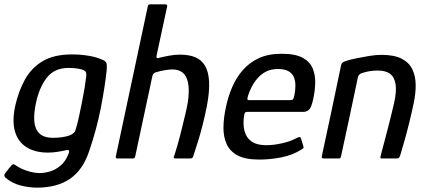

<svg xmlns="http://www.w3.org/2000/svg" viewBox="-31 -728 1967 882"><path d="M39 -242Q54 -309 83.5 -362.5Q113 -416 165 -447Q217 -478 299 -478Q338 -478 375 -472Q412 -466 438 -454Q455 -448 458 -437.5Q461 -427 459 -405Q451 -329 432 -231.5Q413 -134 378 -32Q349 54 289.5 94Q230 134 139 134Q103 134 63.5 124Q24 114 -6 88Q-10 84 -11 79Q-12 74 -8 69Q-5 65 0 58.5Q5 52 10.5 45Q16 38 19 35Q26 27 29.5 26.5Q33 26 39 30Q51 39 69.5 47.5Q88 56 109.5 61.5Q131 67 150 67Q175 67 200.5 59Q226 51 248.5 31.5Q271 12 284 -22Q284 -24 285 -25.5Q286 -27 286 -28Q288 -35 284.5 -37.5Q281 -40 272 -38Q255 -34 233 -30.5Q211 -27 189 -27Q130 -27 90.5 -52Q51 -77 37.5 -125Q24 -173 39 -242ZM134 -254Q124 -208 126.5 -172Q129 -136 149.5 -115.5Q170 -95 213 -95Q233 -95 252.5 -97.5Q272 -100 289 -106Q299 -110 306.5 -116.5Q314 -123 316 -131Q324 -156 331.5 -190.5Q339 -225 346 -260.5Q353 -296 358 -326.5Q363 -357 365 -376Q366 -382 365 -391Q364 -400 356 -404Q346 -410 326.5 -413Q307 -416 284 -416Q219 -416 184 -371Q149 -326 134 -254Z M501 -9Q538 -181 574.5 -354Q611 -527 648 -699Q649 -708 659 -708Q677 -708 694.5 -708Q712 -708 729 -708Q738 -708 737 -699Q725 -643 712.5 -585.5Q700 -528 688 -471Q687 -464 689.5 -462Q692 -460 699 -462Q718 -467 744.5 -472Q771 -477 796 -477Q836 -477 865 -465.5Q894 -454 910.5 -426.5Q927 -399 929.5 -353Q932 -307 919 -239Q911 -199 900.5 -157Q890 -115 878 -76.5Q866 -38 856 -8Q854 -3 850.5 -1.5Q847 0 841 0Q825 0 810 0Q795 0 779 0Q768 0 767 -2.5Q766 -5 771 -17Q785 -61 798 -111.5Q811 -162 822 -210Q835 -265 836 -302.5Q837 -340 828.5 -363.5Q820 -387 803 -398Q786 -409 761 -409Q746 -409 726 -405.5Q706 -402 689 -397Q682 -396 676 -391Q670 -386 668 -374L590 -9Q588 0 579 0H509Q499 0 501 -9Z M1007 -237Q1017 -284 1035.5 -327.5Q1054 -371 1084.5 -406Q1115 -441 1158.5 -461Q1202 -481 1263 -481Q1326 -481 1359.5 -462.5Q1393 -444 1405.5 -413.5Q1418 -383 1417 -346.5Q1416 -310 1408 -274Q1400 -235 1389 -224.5Q1378 -214 1362 -214H1104Q1100 -214 1096.5 -212Q1093 -210 1091 -201Q1084 -161 1091.5 -129Q1099 -97 1123.5 -79Q1148 -61 1192 -61Q1227 -61 1265.5 -70Q1304 -79 1328 -92Q1337 -97 1343.5 -98.5Q1350 -100 1353 -88L1362 -58Q1365 -50 1362 -47Q1359 -44 1350 -39Q1312 -15 1261 -5Q1210 5 1160 5Q1097 5 1061.5 -13.5Q1026 -32 1010.5 -65.5Q995 -99 995.5 -143Q996 -187 1007 -237ZM1321 -288Q1326 -313 1326 -335Q1326 -357 1318.5 -374.5Q1311 -392 1293 -401.5Q1275 -411 1246 -411Q1215 -411 1192 -399.5Q1169 -388 1152.5 -369Q1136 -350 1125 -328.5Q1114 -307 1108 -287Q1105 -276 1105.5 -272Q1106 -268 1113 -268Q1160 -268 1207.5 -268Q1255 -268 1302 -268Q1311 -268 1314.5 -271.5Q1318 -275 1321 -288Z M1456 0Q1453 0 1449.5 -1.5Q1446 -3 1447 -9Q1470 -114 1492 -219Q1514 -324 1536 -429Q1538 -437 1544 -441.5Q1550 -446 1568 -451Q1581 -455 1608 -460.5Q1635 -466 1665.5 -471Q1696 -476 1721 -476Q1780 -476 1814 -458.5Q1848 -441 1863 -410Q1878 -379 1878.5 -338.5Q1879 -298 1869 -252Q1860 -209 1849 -164.5Q1838 -120 1827 -81Q1816 -42 1808 -16Q1804 -4 1800.5 -2Q1797 0 1787 0H1723Q1714 0 1717 -9Q1718 -14 1723.5 -35Q1729 -56 1737 -85.5Q1745 -115 1753 -147Q1761 -179 1768 -207Q1775 -235 1779 -253Q1791 -306 1786.5 -339Q1782 -372 1762 -388Q1742 -404 1704 -404Q1684 -404 1666.5 -401Q1649 -398 1634 -393Q1627 -392 1620.5 -386Q1614 -380 1612 -368Q1594 -282 1575 -192.5Q1556 -103 1536 -12Q1535 -8 1533.5 -4Q1532 0 1527 0Z"/></svg>

Font: Glory Thin Medium
Style: Italic
Weight: 500
Italic angle: -12°
Version: Version 1.011